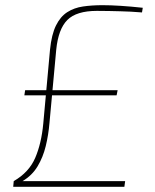

<svg xmlns="http://www.w3.org/2000/svg" viewBox="-20 -721 597 741"><path d="M376 -701Q406 -701 445.5 -698.5Q485 -696 531 -691L528 -673Q505 -675 484.5 -676Q464 -677 444 -677.5Q424 -678 402 -678.5Q380 -679 354 -679Q275 -679 240 -644Q205 -609 197 -529L171 -247Q167 -200 156.5 -157Q146 -114 125 -79Q104 -44 67 -22Q81 -22 95.5 -22Q110 -22 125 -22H463L460 0H31L33 -22Q92 -56 116 -112Q140 -168 147 -244L173 -529Q179 -588 196 -622.5Q213 -657 239.5 -674Q266 -691 300.5 -696Q335 -701 376 -701ZM434 -373 430 -353H74L77 -373Z"/></svg>

Font: Exo 2 Thin
Style: Italic
Weight: 250
Italic angle: -8°
Designer: Natanael Gama
Foundry: Natanael Gama
Version: Version 2.010